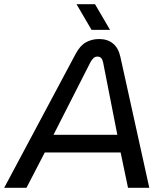

<svg xmlns="http://www.w3.org/2000/svg" viewBox="-58 -900 777 920"><path d="M-38 0 304.6 -642Q326.2 -682.4 354.4 -697.7Q382.6 -713 417.2 -713Q457.4 -713 483.5 -691.4Q509.6 -669.8 518.8 -627.6L657.4 0H555.4L520 -169.4H156.6L68.8 0ZM198.4 -254.2H504.2L436.2 -600.4Q433.2 -614.6 426.9 -621.7Q420.6 -628.8 408.6 -628.8Q398 -628.8 390.3 -621.9Q382.6 -615 375.6 -602.4ZM380.6 -757 308.6 -880H397.2L469.2 -757Z"/></svg>

Font: MuseoModerno Thin
Style: Italic
Weight: 100
Italic angle: -9°
Designer: Pablo Cosgaya, Héctor Gatti, Marcela Romero, and the Authors of The MuseoModerno Project.
Foundry: Omnibus-Type Team
Version: Version 1.003